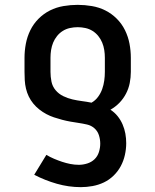

<svg xmlns="http://www.w3.org/2000/svg" viewBox="-20 -548 640 791"><path d="M313 223Q263 223 214 209Q165 195 121 172L171 90Q186 99 202.5 106Q219 113 235.5 118.5Q252 124 269.5 127.5Q287 131 305 131Q322 131 339.5 125.5Q357 120 369.5 108Q382 96 387.5 78.5Q393 61 393 44Q393 26 387.5 9Q382 -8 369 -19.5Q356 -31 338.5 -35Q321 -39 304 -41.5Q287 -44 270 -47Q253 -50 236 -54.5Q219 -59 202.5 -64.5Q186 -70 171 -78Q156 -86 142 -97Q128 -108 117 -121.5Q106 -135 98.5 -150.5Q91 -166 87 -183Q83 -200 82 -217.5Q81 -235 81 -252V-310Q81 -339 86.5 -368Q92 -397 105 -423.5Q118 -450 139 -471Q160 -492 186 -505Q212 -518 241.5 -523Q271 -528 300 -528Q329 -528 358.5 -523Q388 -518 414 -505Q440 -492 461 -471Q482 -450 495 -423.5Q508 -397 513.5 -368Q519 -339 519 -310V-252Q519 -229 514.5 -206Q510 -183 499 -162Q488 -141 472 -124.5Q456 -108 435 -96Q452 -85 464.5 -69.5Q477 -54 485 -35.5Q493 -17 496.5 2.5Q500 22 500 42Q500 66 494.5 90.5Q489 115 477.5 136.5Q466 158 448 175.5Q430 193 408 203.5Q386 214 361.5 218.5Q337 223 313 223ZM357 -125Q373 -134 384 -149Q395 -164 401 -181Q407 -198 409.5 -216Q412 -234 412 -252V-310Q412 -326 409.5 -342Q407 -358 401 -372.5Q395 -387 385 -399.5Q375 -412 361.5 -420.5Q348 -429 332 -432.5Q316 -436 300 -436Q284 -436 268 -432.5Q252 -429 238.5 -420.5Q225 -412 215 -399.5Q205 -387 199 -372.5Q193 -358 190.5 -342Q188 -326 188 -310V-252Q188 -232 192 -212Q196 -192 209 -176.5Q222 -161 240.5 -152Q259 -143 278.5 -138.5Q298 -134 317.5 -131.5Q337 -129 357 -125Z"/></svg>

Font: Iosevka Etoile Semibold
Style: Regular
Weight: 600
Designer: Belleve Invis
Foundry: Belleve Invis
Version: Version 22.1.2; ttfautohint (v1.8.4)